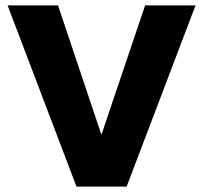

<svg xmlns="http://www.w3.org/2000/svg" viewBox="-20 -688 749 708"><path d="M447 0 701 -668H515L354 -191L194 -668H8L262 0Z"/></svg>

Font: Celebes ExtraBold
Style: Regular
Weight: 800
Designer: Anugrah Pasau
Foundry: Lafontype
Version: Version 1.000